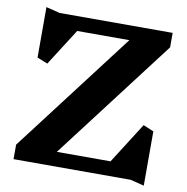

<svg xmlns="http://www.w3.org/2000/svg" viewBox="-89 -890 967 993"><g transform="rotate(10 395.0 -393.0)"><path d="M540 -76 676 -290 731 -267V18L659 0H44V-76L527 -710H253L130 -517L75 -539V-804L147 -786H741V-710L258 -76Z"/></g></svg>

Font: InknutAntiqua
Style: Bold
Weight: 700
Designer: Claus Eggers Srensen
Foundry: Claus Eggers Srensen
Version: Version 1.000; ttfautohint (v1.2) -l 7 -r 28 -G 50 -x 13 -D 